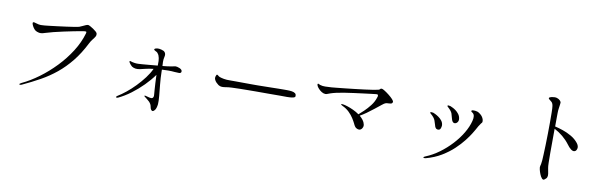

<svg xmlns="http://www.w3.org/2000/svg" viewBox="-49 -1318 6048 1887"><g transform="rotate(10 2975.0 -374.0)"><path d="M184 -13Q265 -51 348.5 -112.5Q432 -174 507 -252Q582 -330 638.5 -419Q695 -508 722 -601Q727 -618 720 -619.5Q713 -621 709 -621Q705 -621 675.5 -616Q646 -611 601 -602Q556 -593 504.5 -582Q453 -571 405 -559Q357 -547 323 -536Q289 -524 266 -528.5Q243 -533 229 -543Q217 -552 206.5 -568Q196 -584 191 -598.5Q186 -613 190 -618Q194 -622 203 -620.5Q212 -619 223 -615Q251 -606 270.5 -606Q290 -606 308 -608Q320 -609 354.5 -613Q389 -617 433 -622.5Q477 -628 521.5 -634Q566 -640 600.5 -645.5Q635 -651 647 -655Q661 -660 677 -668Q693 -676 707.5 -682Q722 -688 731 -687Q738 -686 752.5 -678Q767 -670 783 -659.5Q799 -649 811 -638Q823 -627 825 -620Q829 -602 820.5 -587.5Q812 -573 797.5 -555.5Q783 -538 769 -511Q715 -404 652 -326Q589 -248 517.5 -189.5Q446 -131 363.5 -85Q281 -39 188 4Q178 8 171.5 8Q165 8 164 4Q162 -2 184 -13Z M1663 -434Q1691 -427 1703.5 -415.5Q1716 -404 1711 -389Q1706 -378 1690 -378Q1674 -378 1645 -380Q1617 -383 1584.5 -383Q1552 -383 1519 -381V-367Q1520 -296 1526.5 -234Q1533 -172 1537.5 -122Q1542 -72 1540 -39Q1535 1 1522 19Q1501 48 1484 27Q1476 17 1472.5 -5.5Q1469 -28 1448 -50Q1420 -75 1403 -87Q1392 -94 1395 -98.5Q1398 -103 1412 -98Q1426 -93 1445 -89.5Q1464 -86 1471 -88Q1491 -95 1486 -130Q1485 -138 1483 -168.5Q1481 -199 1478.5 -240Q1476 -281 1475 -321Q1436 -266 1381.5 -211Q1327 -156 1265.5 -110Q1204 -64 1142 -35Q1136 -32 1130 -32Q1124 -32 1123 -36Q1120 -44 1133 -51Q1171 -74 1215 -109.5Q1259 -145 1301.5 -189Q1344 -233 1380 -280.5Q1416 -328 1437 -374Q1402 -370 1369 -363Q1336 -356 1309 -349Q1260 -337 1225 -359Q1216 -366 1209.5 -374Q1203 -382 1199 -388Q1188 -402 1192 -407Q1195 -412 1203 -409Q1211 -406 1217 -404Q1222 -403 1240 -399.5Q1258 -396 1280 -397Q1290 -397 1320 -399.5Q1350 -402 1391 -405.5Q1432 -409 1472 -413V-427Q1474 -460 1468.5 -488Q1463 -516 1450 -531Q1446 -538 1438.5 -543Q1431 -548 1425 -550Q1409 -557 1410 -565Q1412 -572 1426 -576Q1440 -580 1459 -578Q1482 -575 1504 -565Q1527 -550 1524 -521Q1522 -509 1520.5 -502.5Q1519 -496 1517 -483Q1516 -473 1516 -456.5Q1516 -440 1518 -417Q1544 -420 1563.5 -422Q1583 -424 1591 -426Q1620 -430 1632 -434Q1644 -438 1663 -434Z M2062 -426Q2058 -426 2056 -422Q2054 -418 2052 -413Q2044 -394 2050.5 -377.5Q2057 -361 2069.5 -348.5Q2082 -336 2093 -328Q2110 -317 2129 -316.5Q2148 -316 2174 -321Q2189 -324 2226.5 -326Q2264 -328 2310 -328.5Q2356 -329 2398.5 -329.5Q2441 -330 2465 -330Q2534 -330 2598.5 -330Q2663 -330 2710.5 -330.5Q2758 -331 2776 -330Q2785 -330 2804 -331Q2823 -332 2839.5 -336Q2856 -340 2857 -349Q2860 -370 2847 -380Q2834 -390 2812 -393Q2790 -396 2764 -396Q2745 -396 2726 -396Q2707 -396 2677 -395.5Q2647 -395 2597.5 -394Q2548 -393 2469 -392Q2441 -392 2402.5 -392Q2364 -392 2324 -392.5Q2284 -393 2250.5 -393Q2217 -393 2199 -393Q2162 -392 2135 -397Q2108 -402 2092 -408Q2082 -412 2074 -419.5Q2066 -427 2062 -426Z M3250 -455Q3211 -446 3191 -439Q3171 -432 3161 -428Q3151 -424 3142 -424Q3122 -425 3104 -436.5Q3086 -448 3072.5 -463Q3059 -478 3054 -489Q3052 -495 3050.5 -500.5Q3049 -506 3052 -510Q3055 -514 3060 -510.5Q3065 -507 3076 -503Q3101 -495 3128.5 -496Q3156 -497 3193 -499Q3205 -500 3239.5 -503.5Q3274 -507 3321.5 -512Q3369 -517 3420.5 -523Q3472 -529 3519 -535Q3566 -541 3601 -546.5Q3636 -552 3649 -556Q3659 -559 3662 -562.5Q3665 -566 3668.5 -569Q3672 -572 3682 -571Q3689 -571 3710.5 -557.5Q3732 -544 3756 -525Q3780 -506 3796.5 -488Q3813 -470 3810 -460Q3806 -446 3793 -443.5Q3780 -441 3771 -441Q3754 -441 3742 -437.5Q3730 -434 3707 -415Q3678 -392 3643.5 -364.5Q3609 -337 3574.5 -312.5Q3540 -288 3512 -273Q3532 -256 3546.5 -237Q3561 -218 3566 -195Q3571 -175 3559 -156Q3547 -137 3528 -137Q3515 -137 3500 -146Q3485 -155 3471 -187Q3461 -208 3443 -236.5Q3425 -265 3397 -292.5Q3369 -320 3328 -339Q3323 -342 3318 -345Q3313 -348 3313 -351Q3315 -357 3331 -354Q3348 -352 3376 -343Q3404 -334 3436.5 -319Q3469 -304 3497 -284Q3516 -300 3547 -329.5Q3578 -359 3607 -396.5Q3636 -434 3649 -475Q3651 -479 3653.5 -488Q3656 -497 3652.5 -504.5Q3649 -512 3632 -509Q3621 -508 3589 -504Q3557 -500 3512.5 -494.5Q3468 -489 3419.5 -482.5Q3371 -476 3326 -469Q3281 -462 3250 -455Z M4354 -505Q4352 -506 4348 -510.5Q4344 -515 4345 -520Q4349 -527 4374 -520Q4378 -518 4394 -511Q4410 -504 4428.5 -490.5Q4447 -477 4461.5 -457.5Q4476 -438 4479 -413Q4482 -392 4470.5 -377Q4459 -362 4442 -362Q4419 -362 4409 -405Q4404 -428 4396 -451Q4388 -474 4354 -505ZM4710 -441Q4714 -420 4706.5 -412.5Q4699 -405 4690 -390Q4682 -379 4678.5 -373Q4675 -367 4671 -359.5Q4667 -352 4658 -336Q4653 -327 4633.5 -295Q4614 -263 4579 -218Q4544 -173 4493.5 -125.5Q4443 -78 4376 -37.5Q4309 3 4224 26Q4201 31 4200 23Q4199 16 4218 9Q4287 -19 4351 -66Q4415 -113 4469 -171.5Q4523 -230 4560 -292.5Q4597 -355 4612 -414Q4627 -472 4601 -492Q4596 -496 4590 -500Q4584 -504 4584 -508Q4586 -516 4592 -517Q4598 -518 4601 -518Q4612 -519 4621.5 -517.5Q4631 -516 4644 -513Q4660 -508 4681 -489Q4702 -470 4710 -441ZM4257 -312Q4253 -327 4243.5 -354Q4234 -381 4200 -410Q4187 -419 4190 -426Q4192 -430 4201 -429Q4210 -428 4219 -427Q4223 -426 4239.5 -418Q4256 -410 4275.5 -396.5Q4295 -383 4309.5 -363.5Q4324 -344 4325 -319Q4325 -303 4317.5 -286Q4310 -269 4287 -272Q4265 -275 4257 -312Z M5422 -502Q5458 -494 5502 -479Q5546 -464 5588.5 -439.5Q5631 -415 5660 -378Q5681 -350 5675 -325.5Q5669 -301 5652 -296Q5635 -291 5614.5 -307Q5594 -323 5575 -350Q5545 -390 5506 -422.5Q5467 -455 5421 -479Q5421 -423 5420.5 -360.5Q5420 -298 5420 -240.5Q5420 -183 5421 -142Q5422 -101 5425 -88Q5432 -54 5435 -33Q5438 -12 5433 2Q5428 16 5409 29Q5396 39 5383 24Q5370 9 5360.5 -15.5Q5351 -40 5347 -58Q5344 -72 5343.5 -79.5Q5343 -87 5345 -93.5Q5347 -100 5350 -113.5Q5353 -127 5355 -153Q5356 -171 5358 -211.5Q5360 -252 5361.5 -306Q5363 -360 5364 -419Q5365 -478 5365 -533Q5365 -588 5364.5 -631Q5364 -674 5361 -695Q5357 -724 5342.5 -735.5Q5328 -747 5320 -754Q5318 -756 5315 -759Q5312 -762 5313 -767Q5316 -776 5340 -781Q5372 -787 5391 -781Q5410 -775 5423 -762Q5435 -750 5433.5 -738Q5432 -726 5431 -715Q5430 -704 5426.5 -683Q5423 -662 5423 -636Q5423 -628 5422.5 -591Q5422 -554 5422 -502Z"/></g></svg>

Font: Shippori Mincho TTF
Style: Regular
Weight: 400
Version: Version 2.100